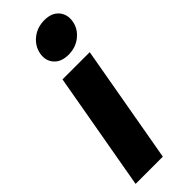

<svg xmlns="http://www.w3.org/2000/svg" viewBox="-264 -827 853 853"><g transform="rotate(-45 162.5 -400.5)"><path d="M10.8 0 109.4 -557.9H280.5L181.9 0ZM206.3 -616.1Q160.5 -616.1 137.2 -642.6Q113.8 -669.2 120.4 -708.1Q127 -747.5 159.9 -774.4Q192.9 -801.2 238.7 -801.2Q284 -801.2 307.1 -774.4Q330.1 -747.5 323.5 -708.1Q317 -669.2 284.3 -642.6Q251.6 -616.1 206.3 -616.1Z"/></g></svg>

Font: Poppins Variable
Style: Italic
Weight: 100
Italic angle: -10°
Designer: Jonny Pinhorn
Foundry: Indian Type Foundry
Version: Version 6.000